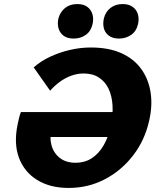

<svg xmlns="http://www.w3.org/2000/svg" viewBox="-20 -909 782 946"><path d="M318 17Q227 17 163.5 -22Q100 -61 73.5 -131.5Q47 -202 67 -297Q69 -306 73 -324Q77 -342 83 -357L251 -322Q247 -315 242.5 -303Q238 -291 235 -277Q223 -233 233.5 -194Q244 -155 274.5 -131Q305 -107 353 -107Q397 -107 431.5 -129Q466 -151 490 -192Q514 -233 526 -288Q537 -341 534.5 -388Q532 -435 515.5 -470.5Q499 -506 468 -526.5Q437 -547 392 -547Q360 -547 329.5 -535.5Q299 -524 273 -504.5Q247 -485 227 -462L146 -577Q181 -608 227 -629.5Q273 -651 324.5 -663Q376 -675 427 -675Q516 -675 578 -647Q640 -619 676 -569Q712 -519 722 -453.5Q732 -388 715 -315Q694 -219 636.5 -144Q579 -69 497 -26Q415 17 318 17ZM163 -234 83 -357H582L556 -234ZM343 -719Q311 -719 292.5 -733.5Q274 -748 268 -770.5Q262 -793 268 -819Q277 -851 301 -870Q325 -889 361 -889Q392 -889 410.5 -875Q429 -861 435.5 -838.5Q442 -816 436 -790Q428 -755 402.5 -737Q377 -719 343 -719ZM566 -719Q535 -719 516 -733.5Q497 -748 491.5 -770.5Q486 -793 492 -819Q500 -851 524.5 -870Q549 -889 584 -889Q615 -889 634 -875Q653 -861 659.5 -838.5Q666 -816 660 -790Q652 -755 626 -737Q600 -719 566 -719Z"/></svg>

Font: Ysabeau Black
Style: Italic
Weight: 900
Italic angle: -12°
Version: Version 2.000;gftools[0.9.27.dev2+g8671c4b]